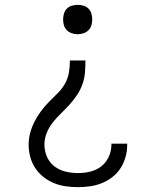

<svg xmlns="http://www.w3.org/2000/svg" viewBox="-20 -558 640 791"><path d="M301 213Q276 213 251 209.5Q226 206 202.5 196.5Q179 187 159 171Q139 155 125 134Q111 113 104.5 88Q98 63 98 38Q98 13 104.5 -11Q111 -35 122.5 -57.5Q134 -80 149 -100Q164 -120 181.5 -138Q199 -156 217 -173.5Q235 -191 247.5 -213Q260 -235 264 -259.5Q268 -284 268 -309H332Q332 -284 330 -259Q328 -234 319.5 -210.5Q311 -187 297 -166Q283 -145 266 -126.5Q249 -108 231 -90.5Q213 -73 197.5 -53.5Q182 -34 172.5 -10.5Q163 13 163 38Q163 64 173.5 88Q184 112 204.5 127.5Q225 143 250 149Q275 155 301 155Q327 155 352 149Q377 143 397 127.5Q417 112 428 88Q439 64 439 38Q439 37 439 36Q439 35 439 34H504Q504 35 504 37Q504 39 504 40Q504 65 497 89.5Q490 114 476.5 135Q463 156 443 171.5Q423 187 399.5 196.5Q376 206 351 209.5Q326 213 301 213ZM300 -417Q288 -417 276 -421Q264 -425 255.5 -433.5Q247 -442 243.5 -453.5Q240 -465 240 -478Q240 -490 243.5 -502Q247 -514 255.5 -522.5Q264 -531 276 -534.5Q288 -538 300 -538Q312 -538 324 -534.5Q336 -531 344.5 -522.5Q353 -514 356.5 -502Q360 -490 360 -478Q360 -465 356.5 -453.5Q353 -442 344.5 -433.5Q336 -425 324 -421Q312 -417 300 -417Z"/></svg>

Font: Iosevka Curly Slab LtEx
Style: Regular
Weight: 300
Width: 7
Monospace: yes
Designer: Belleve Invis
Foundry: Belleve Invis
Version: Version 11.1.0; ttfautohint (v1.8.3)